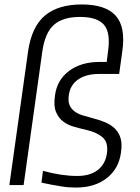

<svg xmlns="http://www.w3.org/2000/svg" viewBox="-20 -831 627 862"><path d="M106 -600Q122 -711 181.5 -761Q241 -811 347 -811Q454 -811 499.5 -760.5Q545 -710 529 -600L515 -499H425Q366 -499 330.5 -474Q295 -449 289 -404Q285 -377 292 -360Q299 -343 314 -331.5Q329 -320 350 -313.5Q371 -307 394 -301Q426 -293 452 -282Q478 -271 496 -253.5Q514 -236 521.5 -210Q529 -184 523 -145Q513 -73 459 -31Q405 11 322 11Q306 11 290.5 10Q275 9 256.5 6Q238 3 215.5 -1Q193 -5 166 -11L173 -64Q256 -41 327 -41Q384 -41 418.5 -67.5Q453 -94 460 -142Q467 -191 441 -214Q415 -237 367 -248Q340 -254 312 -262Q284 -270 263 -286Q242 -302 231 -329.5Q220 -357 227 -403Q236 -472 290 -512.5Q344 -553 428 -553H459L465 -600Q477 -684 447 -719.5Q417 -755 339 -755Q262 -755 222 -719.5Q182 -684 170 -600L86 0H22Z"/></svg>

Font: Plata Sans Light
Style: Italic
Weight: 300
Italic angle: -8°
Designer: Pablo Impallari, Andres Torresi, & Cristiano Sobral
Foundry: Pablo Impallari, Andres Torresi, & Cristiano Sobral
Version: Version 1.00;December 28, 2019;FontCreator 12.0.0.2547 64-bi